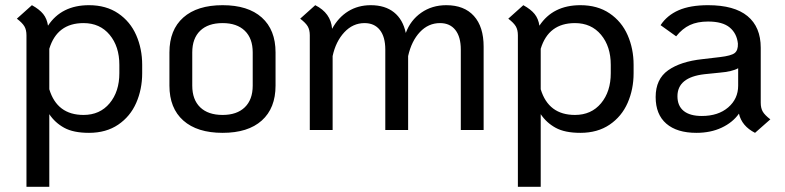

<svg xmlns="http://www.w3.org/2000/svg" viewBox="-20 -501 3026 740"><path d="M528 -251V-219Q528 -157 505 -104.5Q482 -52 435.5 -20.5Q389 11 323 11Q263 11 227.5 -8.5Q192 -28 170 -61V219H82V-365Q82 -386 74 -399.5Q66 -413 45 -429L103 -481Q132 -465 146.5 -447Q161 -429 165 -402Q217 -481 323 -481Q389 -481 435.5 -449.5Q482 -418 505 -365.5Q528 -313 528 -251ZM440 -251Q440 -322 402.5 -367Q365 -412 302 -412Q200 -412 170 -313V-157Q200 -58 302 -58Q365 -58 402.5 -103Q440 -148 440 -219Z M633 -171V-299Q633 -386 686.5 -433.5Q740 -481 838 -481Q936 -481 989 -433.5Q1042 -386 1042 -299V-171Q1042 -84 989 -36.5Q936 11 838 11Q740 11 686.5 -36.5Q633 -84 633 -171ZM954 -171V-299Q954 -353 923.5 -382.5Q893 -412 838 -412Q782 -412 751.5 -382.5Q721 -353 721 -299V-171Q721 -117 751.5 -87.5Q782 -58 838 -58Q893 -58 923.5 -87.5Q954 -117 954 -171Z M1844 -321V0H1756V-310Q1756 -359 1735 -385.5Q1714 -412 1676 -412Q1631 -412 1598.5 -377.5Q1566 -343 1553 -285V0H1465V-310Q1465 -359 1444 -385.5Q1423 -412 1385 -412Q1340 -412 1307 -376.5Q1274 -341 1262 -285V0H1174V-365Q1174 -386 1166 -399.5Q1158 -413 1137 -429L1195 -481Q1255 -451 1260 -390Q1284 -434 1322 -457.5Q1360 -481 1409 -481Q1464 -481 1498.5 -453.5Q1533 -426 1544 -374Q1562 -423 1603.5 -452Q1645 -481 1700 -481Q1769 -481 1806.5 -439.5Q1844 -398 1844 -321Z M2422 -251V-219Q2422 -157 2399 -104.5Q2376 -52 2329.5 -20.5Q2283 11 2217 11Q2157 11 2121.5 -8.5Q2086 -28 2064 -61V219H1976V-365Q1976 -386 1968 -399.5Q1960 -413 1939 -429L1997 -481Q2026 -465 2040.5 -447Q2055 -429 2059 -402Q2111 -481 2217 -481Q2283 -481 2329.5 -449.5Q2376 -418 2399 -365.5Q2422 -313 2422 -251ZM2334 -251Q2334 -322 2296.5 -367Q2259 -412 2196 -412Q2094 -412 2064 -313V-157Q2094 -58 2196 -58Q2259 -58 2296.5 -103Q2334 -148 2334 -219Z M2949 -41 2890 11Q2839 -15 2828 -63Q2804 -29 2761.5 -9Q2719 11 2664 11Q2589 11 2548 -24.5Q2507 -60 2507 -127Q2507 -196 2555 -230Q2603 -264 2687 -273L2755 -281Q2798 -286 2811.5 -296.5Q2825 -307 2824 -333Q2820 -372 2792.5 -395Q2765 -418 2709 -418Q2668 -418 2639 -404.5Q2610 -391 2586 -361L2526 -404Q2551 -442 2595.5 -461.5Q2640 -481 2709 -481Q2810 -481 2861 -439Q2912 -397 2912 -317V-105Q2912 -84 2920 -70.5Q2928 -57 2949 -41ZM2825 -171V-238Q2802 -225 2754 -221L2695 -215Q2591 -203 2591 -130Q2591 -93 2615 -73.5Q2639 -54 2685 -54Q2748 -54 2786.5 -87Q2825 -120 2825 -171Z"/></svg>

Font: KoHo Medium
Style: Regular
Weight: 500
Version: Version 1.000; ttfautohint (v1.6)